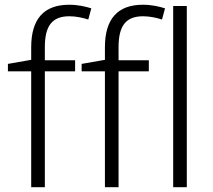

<svg xmlns="http://www.w3.org/2000/svg" viewBox="-20 -785 891 805"><path d="M294.9 -532.2H168V-586.9C168 -677.2 198.7 -716.8 271 -716.8C297.9 -716.8 326.2 -710.9 350.1 -703.1L362.8 -750C337.9 -757.8 307.1 -765.1 270 -765.1C164.1 -765.1 110.8 -705.6 110.8 -586.9V-534.2L13.2 -517.1V-485.8H110.8V0H168V-485.8H294.9ZM604 -532.2H477.1V-586.9C477.1 -677.2 507.8 -716.8 580.1 -716.8C606.9 -716.8 635.3 -710.9 659.2 -703.1L671.9 -750C647 -757.8 616.2 -765.1 579.1 -765.1C473.1 -765.1 419.9 -705.6 419.9 -586.9V-534.2L322.3 -517.1V-485.8H419.9V0H477.1V-485.8H604ZM763.2 -759.8H706.1V0H763.2Z"/></svg>

Font: Noto Reveo Sans
Style: Regular
Weight: 300
Designer: Monotype Design Team
Foundry: Monotype Imaging Inc.
Version: Version 2.007